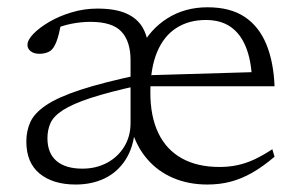

<svg xmlns="http://www.w3.org/2000/svg" viewBox="-20 -484 799 514"><path d="M222 -425.5Q197.5 -425.5 171.8 -420.5Q146 -415.5 117 -403L144 -423Q141 -408 138 -395.2Q135 -382.5 131.2 -372.8Q127.5 -363 123 -356.5Q117 -347.5 107 -343.8Q97 -340 86 -340Q70.5 -340 62 -347Q53.5 -354 53.5 -363.5Q53.5 -377 69.5 -393.5Q85.5 -410 112 -425.5Q138.5 -441 172 -451Q205.5 -461 240.5 -461Q288.5 -461 317.5 -448.2Q346.5 -435.5 360.8 -412Q375 -388.5 378 -355H356.5Q381.5 -405.5 428.2 -435Q475 -464.5 535.5 -464.5Q596.5 -464.5 635 -438.8Q673.5 -413 693 -365.5Q712.5 -318 715 -253H375L373.5 -282.5L678.5 -291.5L654.5 -273.5Q652.5 -323 638.2 -358.2Q624 -393.5 597.5 -412Q571 -430.5 531 -430.5Q485.5 -430.5 452 -409Q418.5 -387.5 400.5 -344.5Q382.5 -301.5 382.5 -236.5Q382.5 -172 404 -127.5Q425.5 -83 467 -60Q508.5 -37 567.5 -37Q592.5 -37 615.2 -41.8Q638 -46.5 661 -57.2Q684 -68 709 -84.5L715 -64.5Q684 -38 655.5 -21.8Q627 -5.5 598 2.2Q569 10 535 10Q485 10 443.8 -7.5Q402.5 -25 373.8 -58.5Q345 -92 332 -138.5L341.5 -139Q337.5 -89.5 316 -56.2Q294.5 -23 260.2 -6.5Q226 10 182.5 10Q122 10 86.2 -19.2Q50.5 -48.5 50.5 -105Q50.5 -133.5 61.2 -157.2Q72 -181 103.2 -202.2Q134.5 -223.5 195.2 -243.5Q256 -263.5 356 -284.5L355 -256Q272.5 -238 223 -221.8Q173.5 -205.5 148.2 -189Q123 -172.5 115 -154.2Q107 -136 107 -114Q107 -74 131.2 -53.2Q155.5 -32.5 200.5 -32.5Q237 -32.5 266.2 -48Q295.5 -63.5 312.5 -91.2Q329.5 -119 329.5 -154.5V-323Q329.5 -373 305.2 -399.2Q281 -425.5 222 -425.5Z"/></svg>

Font: Newsreader 14pt Light
Style: Regular
Weight: 300
Designer: Hugues Gentile
Foundry: Production Type
Version: Version 1.003